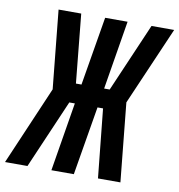

<svg xmlns="http://www.w3.org/2000/svg" viewBox="-108 -810 826 885"><g transform="rotate(10 305.0 -367.5)"><path d="M-26 0 132 -368 95 -735H201L233 -413H259L313 -735H418L365 -413H391L530 -735H636L477 -368L514 0H409L376 -322H350L296 0H191L244 -322H218L79 0Z"/></g></svg>

Font: Iosevka Curly SmBdEx
Style: Italic
Weight: 600
Width: 7
Italic angle: -9°
Monospace: yes
Designer: Belleve Invis
Foundry: Belleve Invis
Version: Version 11.1.0; ttfautohint (v1.8.3)